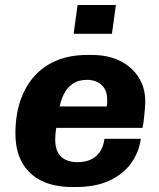

<svg xmlns="http://www.w3.org/2000/svg" viewBox="-20 -742 640 772"><path d="M272 10Q198 10 147 -15Q96 -40 69 -88Q42 -136 42 -206Q42 -278 61.5 -336Q81 -394 118 -435.5Q155 -477 208.5 -499Q262 -521 330 -521H349Q415 -521 463 -497Q511 -473 537.5 -431Q564 -389 564 -335Q564 -321 562.5 -303Q561 -285 559 -266Q557 -247 553 -228H206Q202 -201 202 -180Q202 -148 213.5 -128Q225 -108 245 -99Q265 -90 292 -90Q338 -90 366 -114Q394 -138 400 -184H546Q539 -130 507.5 -86Q476 -42 420.5 -16Q365 10 284 10ZM220 -314H409Q411 -324 411 -330V-340Q411 -368 400.5 -385.5Q390 -403 371.5 -412Q353 -421 330 -421Q295 -421 271.5 -404.5Q248 -388 235 -360Q225 -339 220 -314ZM276 -606 292 -722H446L430 -606Z"/></svg>

Font: Chivo Mono Medium
Style: Bold Italic
Weight: 700
Italic angle: -8.05°
Monospace: yes
Version: Version 1.008